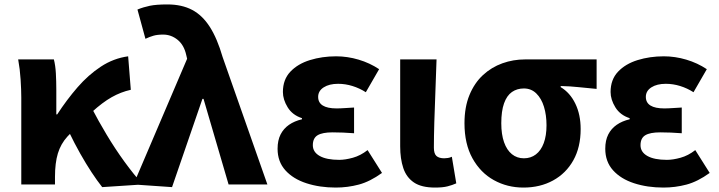

<svg xmlns="http://www.w3.org/2000/svg" viewBox="-20 -832 3243 866"><path d="M76 0V-392Q76 -426 73 -473Q70 -520 62 -564H223Q230 -537 232 -501Q234 -465 234 -425V-316H238Q281 -382 329.5 -438Q378 -494 435 -531.5Q492 -569 558 -578L570 -427Q525 -417 483.5 -393.5Q442 -370 395 -327Q348 -284 284 -216Q254 -183 241 -140Q228 -97 228 -34V0ZM441 12Q418 -17 393 -55Q368 -93 342 -139Q316 -185 290 -239L394 -344Q423 -288 461 -224.5Q499 -161 541.5 -102.5Q584 -44 624 0Z M756 12 582 0 824 -567 820 -584Q810 -629 781 -652.5Q752 -676 716 -676Q690 -676 672.5 -671Q655 -666 636 -657L600 -789Q627 -800 656 -806Q685 -812 735 -812Q800 -812 846.5 -787.5Q893 -763 926.5 -710.5Q960 -658 984 -575L1186 0H1011L898 -386H893Z M1494 14Q1422 14 1362 -5.5Q1302 -25 1267 -64Q1232 -103 1232 -161Q1232 -199 1245.5 -225.5Q1259 -252 1283.5 -269Q1308 -286 1342 -294V-299Q1299 -313 1277.5 -348Q1256 -383 1256 -417Q1256 -473 1289.5 -508.5Q1323 -544 1378 -561Q1433 -578 1496 -578Q1547 -578 1597.5 -563Q1648 -548 1690 -520L1630 -416Q1602 -434 1570 -444Q1538 -454 1505 -454Q1465 -454 1440 -438Q1415 -422 1415 -395Q1415 -369 1436 -356Q1457 -343 1498 -343Q1515 -343 1536 -344.5Q1557 -346 1577 -347V-231Q1552 -233 1527.5 -234Q1503 -235 1480 -235Q1434 -235 1412.5 -222Q1391 -209 1391 -177Q1391 -146 1422 -128.5Q1453 -111 1510 -111Q1537 -111 1571.5 -120.5Q1606 -130 1638 -155L1703 -52Q1649 -13 1598.5 0.5Q1548 14 1494 14Z M1942 14Q1881 14 1847 -9Q1813 -32 1799 -74Q1785 -116 1785 -172V-564H1949Q1947 -498 1944 -424Q1941 -350 1939 -282.5Q1937 -215 1937 -166Q1937 -139 1948.5 -128.5Q1960 -118 1984 -118Q1991 -118 2000.5 -119.5Q2010 -121 2018 -125L2038 -5Q2020 3 1998.5 8.5Q1977 14 1942 14Z M2341 14Q2268 14 2207.5 -19.5Q2147 -53 2111 -118Q2075 -183 2075 -276Q2075 -349 2097.5 -403.5Q2120 -458 2158.5 -493.5Q2197 -529 2246 -546.5Q2295 -564 2348 -564H2671V-431Q2625 -435 2589 -439Q2553 -443 2509 -444V-439Q2551 -414 2575 -364.5Q2599 -315 2599 -250Q2599 -168 2566 -109Q2533 -50 2474.5 -18Q2416 14 2341 14ZM2343 -118Q2374 -118 2397 -135.5Q2420 -153 2432.5 -186.5Q2445 -220 2445 -267Q2445 -313 2433.5 -350.5Q2422 -388 2399 -410.5Q2376 -433 2343 -433Q2312 -433 2289 -417Q2266 -401 2253.5 -366Q2241 -331 2241 -276Q2241 -226 2253.5 -190.5Q2266 -155 2289 -136.5Q2312 -118 2343 -118Z M2972 14Q2900 14 2840 -5.5Q2780 -25 2745 -64Q2710 -103 2710 -161Q2710 -199 2723.5 -225.5Q2737 -252 2761.5 -269Q2786 -286 2820 -294V-299Q2777 -313 2755.5 -348Q2734 -383 2734 -417Q2734 -473 2767.5 -508.5Q2801 -544 2856 -561Q2911 -578 2974 -578Q3025 -578 3075.5 -563Q3126 -548 3168 -520L3108 -416Q3080 -434 3048 -444Q3016 -454 2983 -454Q2943 -454 2918 -438Q2893 -422 2893 -395Q2893 -369 2914 -356Q2935 -343 2976 -343Q2993 -343 3014 -344.5Q3035 -346 3055 -347V-231Q3030 -233 3005.5 -234Q2981 -235 2958 -235Q2912 -235 2890.5 -222Q2869 -209 2869 -177Q2869 -146 2900 -128.5Q2931 -111 2988 -111Q3015 -111 3049.5 -120.5Q3084 -130 3116 -155L3181 -52Q3127 -13 3076.5 0.5Q3026 14 2972 14Z"/></svg>

Font: Noto Sans JP ExtraBold
Style: Regular
Weight: 800
Designer: Ryoko NISHIZUKA  (kana, bopomofo & ideographs); Paul D. Hunt (Latin, Greek & Cyrillic); Sandoll Communications , Soo-you
Foundry: Adobe
Version: Version 2.004-H2;hotconv 1.0.118;makeotfexe 2.5.65603